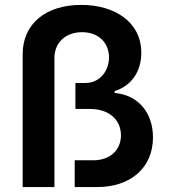

<svg xmlns="http://www.w3.org/2000/svg" viewBox="-20 -757 686 777"><path d="M71.7 -537.3V0H200.3V-522.4C200.3 -585.2 246.1 -626.8 312.1 -626.8C380 -626.8 421.2 -582.7 421.2 -524.5C420.8 -469.5 383.9 -421.2 325.6 -421.2H285.2V-316.1H344.1C420.8 -316.1 469.1 -273.1 469.5 -209.9C469.5 -149.5 425.4 -108.3 357.2 -108.3H282.3V0H372.9C507.5 0 598.7 -77.1 599.1 -200.3C599.4 -302.2 537.6 -373.2 443.9 -380.7V-388.5C509.9 -408.7 551.8 -465.6 551.8 -543.3C551.8 -668.7 443.2 -737.2 308.6 -737.2C166.2 -737.2 71.7 -661.6 71.7 -537.3Z"/></svg>

Font: Margiela Sans Semi Bold
Style: Regular
Weight: 600
Designer: Stefan Endress, Andreas Faust
Version: Version 1.100;FEAKit 1.0